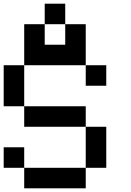

<svg xmlns="http://www.w3.org/2000/svg" viewBox="-20 -1020 707 1040"><path d="M111.1 -111.1H0V-222.2H111.1ZM111.1 -888.9H222.2V-777.8H333.3V-888.9H444.4V-666.7H111.1ZM333.3 -888.9H222.2V-1000H333.3ZM444.4 -333.3H111.1V-444.4H444.4ZM111.1 -444.4H0V-666.7H111.1ZM555.6 -555.6H444.4V-666.7H555.6ZM555.6 -111.1H444.4V-333.3H555.6ZM444.4 0H111.1V-111.1H444.4Z"/></svg>

Font: Pixeloid Mono
Style: Regular
Weight: 400
Monospace: yes
Designer: GGBotNet
Foundry: GGBotNet
Version: 0.5